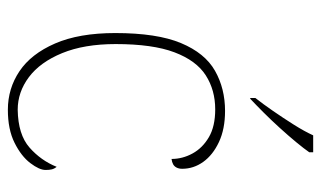

<svg xmlns="http://www.w3.org/2000/svg" viewBox="-184 -622 816 488"><g transform="rotate(90 224.0 -378.0)"><path d="M259 10Q205 10 161 -19.5Q117 -49 90.5 -110Q64 -171 64 -263Q64 -369 89.5 -430Q115 -491 160 -516.5Q205 -542 262 -542Q308 -542 341 -526.5Q374 -511 391.5 -486.5Q409 -462 409 -433Q409 -425 406 -419Q403 -413 397.5 -410Q392 -407 384 -406Q384 -434 370 -459.5Q356 -485 328.5 -501Q301 -517 258 -517Q209 -517 171.5 -493Q134 -469 113 -413.5Q92 -358 92 -264Q92 -184 115 -128Q138 -72 176 -43.5Q214 -15 259 -15Q322 -16 355 -45Q388 -74 404 -114Q409 -108 410.5 -101.5Q412 -95 412 -86Q412 -70 394.5 -47Q377 -24 343 -7Q309 10 259 10ZM229 -619Q244 -638 262 -664Q280 -690 297 -717Q314 -744 324 -766H367V-756Q358 -743 341.5 -723Q325 -703 305 -681Q285 -659 265.5 -639.5Q246 -620 231 -606H229Z"/></g></svg>

Font: Noto Serif Gujarati Thin
Style: Regular
Weight: 250
Version: Version 2.102